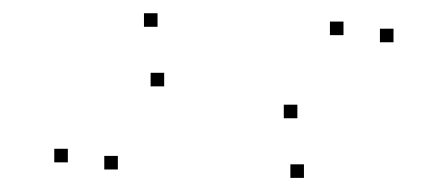

<svg xmlns="http://www.w3.org/2000/svg" viewBox="-20 -468 660 283"><path d="M560 -405.7V-425.7H540V-405.7ZM486.3 -416.2V-436.2H466.3V-416.2ZM418.3 -293.7V-313.7H398.3V-293.7ZM212.2 -428.5V-448.5H192.2V-428.5ZM80 -228.7V-248.7H60V-228.7ZM153.7 -218.2V-238.2H133.7V-218.2ZM222 -340.7V-360.7H202V-340.7ZM428 -205.8V-225.8H408V-205.8Z"/></svg>

Font: Monaspace Neon Dots Var
Style: Regular
Weight: 400
Designer: Riley Cran and the Lettermatic Team
Version: Version 1.100 (Monaspace Neon Dots)